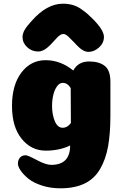

<svg xmlns="http://www.w3.org/2000/svg" viewBox="-20 -810 664 1040"><path d="M228 6Q149 6 97 -58.5Q45 -123 45 -236Q45 -350 96 -417Q147 -484 227 -484Q308 -484 377 -428Q403 -477 463 -477Q517 -477 547.5 -453Q578 -429 578 -367V-184Q578 -87 565.5 -17.5Q553 52 522.5 105Q492 158 438.5 184Q385 210 307 210Q253 210 207 195Q161 180 134 158Q107 136 92 114Q77 92 77 76Q77 57 88 44Q99 31 119 31Q131 31 179.5 57Q228 83 258 83Q360 83 360 -22Q302 6 228 6ZM364 -144 363 -333Q346 -361 320 -361Q302 -361 288.5 -342Q275 -323 268.5 -295Q262 -267 262 -236Q262 -189 277 -153.5Q292 -118 319 -118Q346 -118 364 -144ZM483 -707Q465 -725 453 -735.5Q441 -746 419.5 -761Q398 -776 373.5 -783Q349 -790 321 -790Q233 -790 151 -696Q148 -693 140.5 -684Q133 -675 129 -670.5Q125 -666 119 -657Q113 -648 110 -642Q107 -636 104.5 -627Q102 -618 102 -610Q102 -578 127 -554.5Q152 -531 187 -531Q218 -531 254 -568Q261 -575 273.5 -589Q286 -603 292 -609Q298 -615 306.5 -620.5Q315 -626 322 -626Q326 -626 330 -625Q334 -624 338.5 -621Q343 -618 346.5 -615Q350 -612 356.5 -605.5Q363 -599 367.5 -594.5Q372 -590 381 -581Q390 -572 396 -565Q430 -529 459 -529Q490 -529 516.5 -553Q543 -577 543 -610Q543 -647 483 -707Z"/></svg>

Font: Coiny 2.0
Style: Regular
Weight: 400
Version: Version 1.001 July 11, 2018